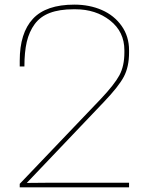

<svg xmlns="http://www.w3.org/2000/svg" viewBox="-20 -806 640 826"><path d="M205.1 -20H535.2V0H64.9V-15.1L414.1 -380.9Q472.2 -442.4 493.7 -482.2Q515.1 -522 515.1 -580.1V-589.8Q515.1 -669.4 453.6 -717.8Q392.1 -766.1 304.2 -766.1H295.9Q235.8 -766.1 194.6 -750.5Q153.3 -734.9 129.4 -702.4Q105.5 -669.9 95.2 -626Q85 -582 85 -520H64.9V-544.9Q64.9 -664.1 121.6 -725.1Q178.2 -786.1 299.8 -786.1Q365.2 -786.1 418.2 -762.9Q471.2 -739.7 503.2 -694.6Q535.2 -649.4 535.2 -589.8V-580.1Q535.2 -518.6 512.9 -476.3Q490.7 -434.1 426.8 -367.2L95.2 -19Z"/></svg>

Font: Cooper Hewitt
Style: Thin
Weight: 701
Designer: Village Type and Design LLC
Foundry: Cooper Hewitt Smithsonian Design Museum
Version: 1.000